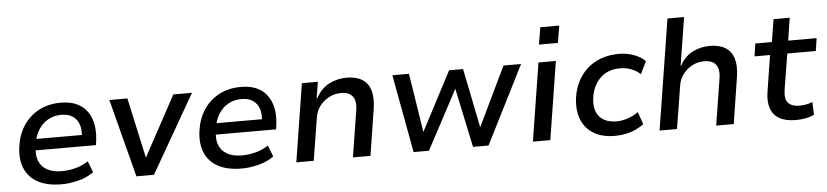

<svg xmlns="http://www.w3.org/2000/svg" viewBox="-44 -965 5254 1220"><g transform="rotate(-5 2583.5 -355.5)"><path d="M308 9Q217 9 158 -22.5Q99 -54 74 -113Q49 -172 60 -252Q70 -327 107 -384.5Q144 -442 205 -475Q266 -508 346 -508Q423 -508 471.5 -475.5Q520 -443 540 -384Q560 -325 550 -246L546 -220H140L151 -292H481L460 -270Q468 -321 456.5 -356.5Q445 -392 416.5 -411.5Q388 -431 342 -431Q296 -431 259.5 -410.5Q223 -390 199.5 -354Q176 -318 168 -272L165 -251Q155 -194 170 -154.5Q185 -115 222.5 -94.5Q260 -74 317 -74Q358 -74 402 -85Q446 -96 485 -122L513 -50Q470 -19 414.5 -5Q359 9 308 9Z M785 0 656 -498H771L855 -114H856L1064 -498H1183L897 0Z M1457 9Q1366 9 1307 -22.5Q1248 -54 1223 -113Q1198 -172 1209 -252Q1219 -327 1256 -384.5Q1293 -442 1354 -475Q1415 -508 1495 -508Q1572 -508 1620.5 -475.5Q1669 -443 1689 -384Q1709 -325 1699 -246L1695 -220H1289L1300 -292H1630L1609 -270Q1617 -321 1605.5 -356.5Q1594 -392 1565.5 -411.5Q1537 -431 1491 -431Q1445 -431 1408.5 -410.5Q1372 -390 1348.5 -354Q1325 -318 1317 -272L1314 -251Q1304 -194 1319 -154.5Q1334 -115 1371.5 -94.5Q1409 -74 1466 -74Q1507 -74 1551 -85Q1595 -96 1634 -122L1662 -50Q1619 -19 1563.5 -5Q1508 9 1457 9Z M1805 0 1884 -498H1986L1969 -394H1973Q2005 -454 2057 -481Q2109 -508 2170 -508Q2231 -508 2269 -484Q2307 -460 2321 -413.5Q2335 -367 2325 -300L2278 0H2166L2213 -295Q2219 -332 2212.5 -358Q2206 -384 2185 -399Q2164 -414 2125 -414Q2083 -414 2047.5 -394.5Q2012 -375 1989 -344Q1966 -313 1960 -273L1916 0Z M2553 0 2461 -498H2567L2626 -122L2823 -498H2912L2988 -122H2989L3170 -498H3282L3031 0H2932L2851 -383H2855L2651 0Z M3406 -611 3424 -720H3545L3527 -611ZM3314 0 3393 -498H3504L3425 0Z M3837 9Q3756 9 3702 -23.5Q3648 -56 3624.5 -115Q3601 -174 3611 -252Q3619 -310 3643.5 -357.5Q3668 -405 3706 -438.5Q3744 -472 3795 -490Q3846 -508 3905 -508Q3958 -508 4003 -491Q4048 -474 4074 -447L4035 -367Q4010 -391 3976 -403.5Q3942 -416 3907 -416Q3867 -416 3835 -404Q3803 -392 3779.5 -369Q3756 -346 3740.5 -314Q3725 -282 3720 -243Q3710 -167 3746 -124.5Q3782 -82 3856 -82Q3890 -82 3927.5 -94.5Q3965 -107 3994 -129L4022 -50Q4001 -33 3971 -19Q3941 -5 3907 2Q3873 9 3837 9Z M4122 0 4234 -705H4340L4291 -398H4294Q4324 -455 4375 -481.5Q4426 -508 4487 -508Q4548 -508 4586 -484Q4624 -460 4638 -413.5Q4652 -367 4642 -300L4595 0H4483L4530 -295Q4536 -332 4529.5 -358Q4523 -384 4502 -399Q4481 -414 4442 -414Q4400 -414 4364.5 -394.5Q4329 -375 4306 -344Q4283 -313 4277 -273L4233 0Z M4992 9Q4927 9 4887 -13.5Q4847 -36 4832 -79Q4817 -122 4826 -182L4863 -417H4764L4776 -498H4882L4905 -642H5008L4986 -498H5167L5155 -417H4973L4936 -189Q4927 -131 4949.5 -105.5Q4972 -80 5022 -80Q5044 -80 5065 -84Q5086 -88 5105 -96L5108 -15Q5083 -2 5052.5 3.5Q5022 9 4992 9Z"/></g></svg>

Font: Nunito Sans 7pt SemiBold
Style: Italic
Weight: 600
Italic angle: -9°
Designer: Vernon Adams
Foundry: Vernon Adams
Version: Version 3.101;gftools[0.9.27]